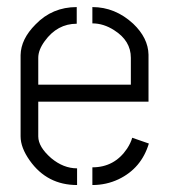

<svg xmlns="http://www.w3.org/2000/svg" viewBox="-20 -531 485 551"><path d="M39.1 -139.6V-373Q40 -418.9 82 -460.9Q129.9 -510.7 200.2 -510.7V-462.9Q144.5 -462.9 108.4 -413.1Q89.8 -387.7 89.8 -365.2V-288.1H355.5V-365.2Q355.5 -414.1 307.6 -444.3Q277.3 -463.9 245.1 -463.9V-510.7Q310.5 -510.7 362.3 -462.9Q405.3 -421.9 406.2 -374V-239.3H89.8V-139.6Q89.8 -109.4 127 -77.1Q162.1 -47.9 201.2 -47.9V0Q115.2 0 65.4 -70.3Q39.1 -107.4 39.1 -139.6ZM245.1 0V-50.8Q308.6 -50.8 344.7 -104.5Q355.5 -121.1 359.4 -135.7L407.2 -119.1Q385.7 -47.9 320.3 -16.6Q285.2 0 245.1 0Z"/></svg>

Font: Post No Bills Colombo
Style: Regular
Weight: 500
Designer: Kosala Senevirathne, Siva Puranthara, Lasantha Premarathna, Tharique Azeez
Foundry: Mooniak
Version: Version 1.220 ; ttfautohint (v1.5)